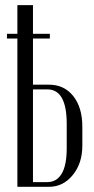

<svg xmlns="http://www.w3.org/2000/svg" viewBox="-20 -719 361 739"><path d="M106.9 -393.1H168Q227.5 -393.1 262.2 -348.9Q296.9 -304.7 296.9 -231.9V-158.2Q296.9 -90.3 260 -45.2Q223.1 0 168.9 0H46.9V-570.8H6.8V-588.9H46.9V-699.2H106.9V-588.9H171.9V-570.8H106.9ZM236.8 -148.9V-242.2Q236.8 -375 162.1 -375H106.9V-18.1H162.1Q197.8 -18.1 217.3 -50.3Q236.8 -82.5 236.8 -148.9Z"/></svg>

Font: Moniqa Narrow Heading
Style: Regular
Weight: 400
Width: 4
Designer: Rajesh Rajput
Foundry: Rajesh Rajput
Version: Version 1.000